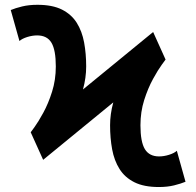

<svg xmlns="http://www.w3.org/2000/svg" viewBox="-20 -751 801 784"><path d="M553.5 -239.3Q553.5 -294.4 568.9 -342.8Q584.3 -391.1 604.8 -428.5Q625.3 -465.8 640.7 -486.8Q656.1 -507.8 656.1 -507.8H515.4Q515.4 -507.8 502.5 -483.4Q489.6 -459 472.5 -419.2Q455.3 -379.4 442.4 -332.3Q429.5 -285.2 429.5 -239.3Q429.5 -186.9 437.9 -141.3Q446.3 -95.6 468 -61Q489.6 -26.5 528.6 -6.9Q567.5 12.7 628.5 12.7Q663.4 12.7 691 5.9Q718.6 -1 737.5 -8.8L702.1 -135.3Q691.3 -125.5 670.2 -118.9Q649.1 -112.3 629.7 -112.3Q589.6 -112.3 571.5 -142.1Q553.5 -172 553.5 -239.3ZM207.9 -479.5Q207.9 -424.8 192.5 -376.2Q177.1 -327.6 156.6 -290.3Q136.1 -252.9 120.8 -231.9Q105.4 -210.9 105.4 -210.9H246Q246 -210.9 258.9 -235.4Q271.8 -259.8 289 -299.6Q306.2 -339.4 319 -386.5Q331.9 -433.6 331.9 -479.5Q331.9 -531.8 323.5 -577.5Q315.1 -623.1 293.5 -657.7Q271.8 -692.3 232.9 -711.9Q193.9 -731.4 132.9 -731.4Q98 -731.4 70.5 -724.7Q42.9 -718 23.9 -710L59.4 -583.5Q70.3 -593.3 91.3 -599.9Q112.3 -606.4 131.7 -606.4Q172.2 -606.4 190 -576.7Q207.9 -547 207.9 -479.5ZM605.3 -620.3 105.4 -210.9 156.2 -98.4 656.1 -507.8Z"/></svg>

Font: Giphurs SC
Style: Regular
Weight: 400
Version: Version 0.920